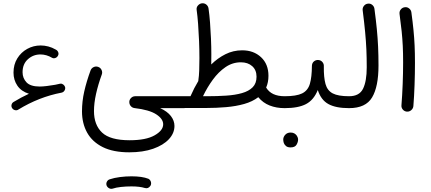

<svg xmlns="http://www.w3.org/2000/svg" viewBox="-20 -650 2649 1180"><path d="M54.7 14.6Q48.3 4.9 51 -6.3Q53.7 -17.6 63.5 -23.4Q110.4 -51.8 157.7 -73.7Q110.8 -88.4 86.9 -123.3Q63 -158.2 63 -203.6Q63 -253.4 86.2 -291Q109.4 -328.6 147.5 -349.6Q185.5 -370.6 230 -370.6Q252.9 -370.6 276.6 -364.5Q300.3 -358.4 322.8 -345.2Q333.5 -339.8 337.6 -329.3Q341.8 -318.8 336.9 -309.1Q332 -298.3 321 -293.9Q310.1 -289.6 300.8 -294.4Q265.6 -315.4 228.5 -315.4Q184.1 -315.4 151.4 -285.9Q118.7 -256.3 118.7 -206.1Q118.7 -169.9 142.8 -144Q167 -118.2 224.1 -118.2Q242.2 -118.2 267.3 -121.3Q292.5 -124.5 318.8 -128.9Q333.5 -132.3 348.1 -135.3Q350.1 -135.7 352.1 -135.7Q361.3 -136.7 369.6 -129.9Q370.1 -129.4 370.6 -128.9Q370.6 -128.9 370.6 -128.9Q378.4 -122.6 380.4 -113.3Q382.3 -102.5 376 -92.8Q369.6 -83 358.4 -80.6Q219.7 -54.2 92.8 23.4Q83.5 29.8 72 26.9Q60.5 23.9 54.7 14.6Z M483.9 34.2Q483.9 -26.9 497.8 -88.1Q511.7 -149.4 536.6 -217.3Q542 -231.4 555.9 -237.8Q569.8 -244.1 583.5 -238.8Q597.7 -233.9 604.2 -220Q610.8 -206.1 605.5 -191.9Q583 -129.9 570.3 -73Q557.6 -16.1 557.6 32.7Q557.6 117.7 607.4 164.8Q657.2 211.9 776.9 211.9Q877 211.9 929.9 181.9Q982.9 151.9 982.9 113.8Q982.9 80.6 940.2 52.7Q897.5 24.9 806.6 14.2Q793.9 12.7 784.9 3.2Q775.9 -6.3 774.9 -19.5Q773.4 -35.2 784.4 -46.9Q795.4 -58.6 811 -58.6H1109.9Q1125.5 -58.6 1135.7 -48.1Q1146 -37.6 1146 -22Q1146 -6.8 1135.7 3.9Q1125.5 14.6 1109.9 14.6H964.4Q1008.3 34.7 1030.3 63.2Q1052.2 91.8 1052.2 124Q1052.2 168.5 1018.1 205.3Q983.9 242.2 921.4 264.2Q858.9 286.1 774.4 286.1Q676.3 286.1 611.8 254.2Q547.4 222.2 515.6 165.3Q483.9 108.4 483.9 34.2ZM634.8 488.8Q631.3 477.1 637.2 466.1Q643.1 455.1 655.3 451.7Q681.2 442.9 717 438.2Q752.9 433.6 788.1 433.6Q853.5 433.6 892.1 448.7Q903.8 455.1 907.5 468Q911.1 481 904.3 492.2Q890.6 511.7 870.1 505.4Q838.4 495.6 788.1 495.6Q754.4 495.6 723.4 499Q692.4 502.4 672.4 509.3Q660.2 512.7 649.4 506.3Q638.7 500 634.8 488.8Z M1073.7 -22Q1073.7 -37.6 1084.2 -48.1Q1094.7 -58.6 1109.9 -58.6H1150.9Q1150.9 -59.1 1151.4 -60.1Q1172.9 -109.4 1198.7 -151.9Q1198.7 -154.3 1199.2 -157.7Q1203.1 -182.6 1204.3 -216.8Q1205.6 -251 1205.6 -292Q1205.6 -343.3 1203.4 -397.9Q1201.2 -452.6 1197.5 -502.7Q1193.8 -552.7 1188.5 -589.8Q1186.5 -605 1196.5 -616.2Q1206.5 -627.4 1219.2 -629.4Q1235.8 -631.8 1247.8 -622.1Q1259.8 -612.3 1261.7 -597.2Q1267.1 -559.6 1270.8 -511.7Q1274.4 -463.9 1276.6 -413.1Q1278.8 -362.3 1278.8 -316.4Q1278.8 -283.2 1278.3 -253.9Q1317.9 -293 1365.7 -316.9Q1413.6 -340.8 1468.3 -340.8Q1539.1 -340.8 1584.5 -298.3Q1629.9 -255.9 1629.9 -184.1Q1629.9 -143.6 1615.7 -111.8Q1647.5 -58.6 1729 -58.6H1729.5Q1745.1 -58.6 1755.4 -48.1Q1765.6 -37.6 1765.6 -22Q1765.6 -6.8 1755.4 3.9Q1745.1 14.6 1729.5 14.6H1729Q1678.7 14.6 1637.2 -1.7Q1595.7 -18.1 1567.4 -52.7Q1531.7 -25.4 1480.7 -11Q1429.7 3.4 1369.6 8.5Q1309.6 13.7 1247.1 13.7H1109.9Q1094.7 13.7 1084.2 3.2Q1073.7 -7.3 1073.7 -22ZM1460.4 -267.1Q1409.2 -267.1 1366 -237.5Q1322.8 -208 1288.1 -160.4Q1253.4 -112.8 1227.5 -58.6H1252Q1315.4 -58.6 1370.6 -62.3Q1425.8 -65.9 1467.5 -77.9Q1509.3 -89.8 1533 -113.8Q1556.6 -137.7 1556.6 -178.7Q1556.6 -219.7 1530 -243.4Q1503.4 -267.1 1460.4 -267.1Z M1692.4 -22Q1692.4 -37.6 1703.4 -48.1Q1714.4 -58.6 1729.5 -58.6Q1801.3 -58.6 1836.7 -75.9Q1872.1 -93.3 1884.3 -134.3Q1896.5 -175.3 1897 -246.1Q1897.9 -263.2 1909.4 -272.7Q1920.9 -282.2 1936 -281.2Q1951.7 -280.3 1961.4 -268.8Q1971.2 -257.3 1970.2 -242.7Q1969.2 -174.3 1980.5 -133.8Q1991.7 -93.3 2025.1 -75.9Q2058.6 -58.6 2125 -58.6H2125.5Q2141.1 -58.6 2151.4 -48.1Q2161.6 -37.6 2161.6 -22Q2161.6 -6.8 2151.4 3.9Q2141.1 14.6 2125.5 14.6H2125Q2043.9 14.6 1998.3 -10.5Q1952.6 -35.6 1933.1 -96.7Q1908.2 -35.2 1860.6 -10.3Q1813 14.6 1729.5 14.6Q1714.4 14.6 1703.4 3.9Q1692.4 -6.8 1692.4 -22ZM1720.7 208Q1720.7 191.4 1733.2 178Q1745.6 164.6 1766.1 164.6Q1780.3 164.6 1789.8 170.4Q1799.3 176.3 1804.7 184.6Q1812 195.8 1812 208.5Q1812 222.7 1802.5 239.3Q1793 255.9 1765.6 255.9Q1747.6 255.9 1737.8 247.6Q1728 239.3 1724.1 228.5Q1720.7 216.3 1720.7 208Z M2088.9 -22Q2088.9 -37.6 2099.6 -48.1Q2110.4 -58.6 2125.5 -58.6Q2188.5 -58.6 2211.2 -104.7Q2233.9 -150.9 2233.9 -236.3Q2233.9 -294.9 2231.7 -345.2Q2229.5 -395.5 2224.1 -452.4Q2218.8 -509.3 2209 -586.4Q2207 -601.6 2216.3 -613.5Q2225.6 -625.5 2240.2 -627.4Q2255.4 -629.9 2267.3 -620.4Q2279.3 -610.8 2281.2 -596.2Q2290.5 -526.9 2295.9 -471.4Q2301.3 -416 2303.7 -363.3Q2306.2 -310.5 2306.2 -247.6Q2306.2 -117.2 2266.8 -51.3Q2227.5 14.6 2125.5 14.6Q2110.4 14.6 2099.6 3.9Q2088.9 -6.8 2088.9 -22Z M2435.5 -564.5Q2433.6 -579.6 2442.9 -591.6Q2452.1 -603.5 2467.3 -605.5Q2481.9 -607.9 2494.1 -598.4Q2506.3 -588.9 2508.3 -574.2Q2516.6 -512.7 2521.2 -465.3Q2525.9 -418 2528.1 -370.8Q2530.3 -323.7 2530.3 -262.7Q2530.3 -197.8 2527.8 -127.9Q2525.4 -58.1 2520.5 2.4Q2519 17.1 2507.3 27.1Q2495.6 37.1 2480.5 36.1Q2465.3 34.7 2455.6 23.2Q2445.8 11.7 2447.3 -3.4Q2452.1 -63.5 2454.8 -133.1Q2457.5 -202.6 2457.5 -266.1Q2457.5 -324.2 2455.3 -368.4Q2453.1 -412.6 2448.5 -458Q2443.8 -503.4 2435.5 -564.5Z"/></svg>

Font: Mikhak Regular
Style: Regular
Weight: 400
Designer: Amin Abedi
Version: Version 3.3